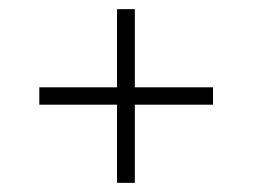

<svg xmlns="http://www.w3.org/2000/svg" viewBox="-20 -463 553 420"><path d="M236 -63V-234H66V-272H236V-443H275V-272H446V-234H275V-63Z"/></svg>

Font: Saira SemiCondensed ExtraLight
Style: Regular
Weight: 250
Width: 4
Designer: Hector Gatti with collaboration of the Omnibus-Type team
Foundry: Omnibus-Type
Version: Version 1.101